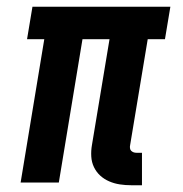

<svg xmlns="http://www.w3.org/2000/svg" viewBox="-20 -540 540 568"><path d="M368 8Q351 8 334.5 5.5Q318 3 303 -3.5Q288 -10 276.5 -20.5Q265 -31 258 -45.5Q251 -60 250 -77Q249 -94 252 -111L304 -424H224L154 0H41L111 -424H60L76 -520H484L468 -424H417L365 -111Q364 -107 364.5 -102Q365 -97 368 -94Q371 -91 375 -89.5Q379 -88 384 -88H400V8Z"/></svg>

Font: Iosevka Curly Slab
Style: Bold Italic
Weight: 700
Italic angle: -9°
Monospace: yes
Designer: Belleve Invis
Foundry: Belleve Invis
Version: Version 22.1.2; ttfautohint (v1.8.4)